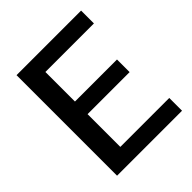

<svg xmlns="http://www.w3.org/2000/svg" viewBox="-197 -836 960 960"><g transform="rotate(-45 283.5 -355.5)"><path d="M535.6 -90.3H189.5V-321.8H486.8V-411.1H189.5V-620.1H532.7V-710.9H76.2V0H535.6Z"/></g></svg>

Font: Bert Sans Medium
Style: Regular
Weight: 500
Designer: Christian Robertson (Google), Cristiano Sobral
Foundry: Google, Cristiano Sobral
Version: Version 3.101